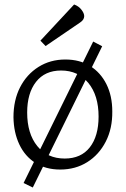

<svg xmlns="http://www.w3.org/2000/svg" viewBox="-20 -820 560 855"><path d="M248 -65Q184 -65 137.5 -94.5Q91 -124 66 -177Q41 -230 40 -298Q40 -374 69.5 -431.5Q99 -489 151.5 -522Q204 -555 271 -555Q335 -555 381.5 -526Q428 -497 454 -445Q480 -393 480 -324Q481 -248 451 -189.5Q421 -131 368.5 -98Q316 -65 248 -65ZM268 -114Q341 -114 380 -164Q419 -214 419 -301Q419 -395 373.5 -450.5Q328 -506 252 -506Q180 -506 140.5 -455.5Q101 -405 101 -319Q101 -225 146 -169.5Q191 -114 268 -114ZM85 -5 395 -635 435 -614 126 15ZM337 -720 183 -615 160 -639 310 -800Q330 -793 342.5 -777Q355 -761 355 -748Q355 -732 337 -720Z"/></svg>

Font: Gowun Batang
Style: Regular
Weight: 400
Designer: Yanghee Ryu
Foundry: Yanghee Ryu
Version: Version 2.000